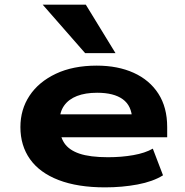

<svg xmlns="http://www.w3.org/2000/svg" viewBox="-20 -797 799 828"><path d="M433 11Q315 11 233 -20.5Q151 -52 109.5 -110.5Q68 -169 68 -249Q68 -325 107.5 -384.5Q147 -444 221 -479Q295 -514 397 -514Q488 -514 556.5 -483Q625 -452 663 -393Q701 -334 701 -249V-205H209V-304H570L550 -283Q548 -341 509.5 -369Q471 -397 399 -397Q348 -397 312 -383Q276 -369 256.5 -341.5Q237 -314 237 -273V-256Q237 -211 257 -180.5Q277 -150 322.5 -134.5Q368 -119 446 -119Q504 -119 555 -128Q606 -137 639 -156L683 -41Q640 -14 573.5 -1.5Q507 11 433 11ZM347 -568 164 -777H350L478 -568Z"/></svg>

Font: Nunito Sans 7pt Expanded ExtraBold
Style: Regular
Weight: 800
Width: 7
Designer: Vernon Adams
Foundry: Vernon Adams
Version: Version 3.101;gftools[0.9.27]